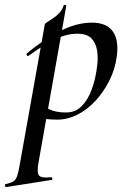

<svg xmlns="http://www.w3.org/2000/svg" viewBox="-89 -485 515 780"><path d="M-64 275Q-67 276 -68.5 270Q-70 264 -66 263Q-45 258 -35 252Q-25 246 -19.5 230.5Q-14 215 -9 185L93 -386Q93 -389 103 -395.5Q113 -402 127.5 -411.5Q142 -421 153.5 -434Q165 -447 169 -462Q171 -466 176 -465Q181 -464 180 -460L67 178Q60 218 70 228.5Q80 239 118 235Q122 234 123.5 239.5Q125 245 120 246ZM145 1Q116 1 93.5 -2Q71 -5 57 -8L67 -67Q87 -52 113.5 -40Q140 -28 179 -28Q217 -28 242.5 -53.5Q268 -79 284 -122.5Q300 -166 306 -220Q310 -253 305 -282Q300 -311 282 -329.5Q264 -348 225 -348Q181 -348 134 -325Q87 -302 28 -259Q24 -255 20.5 -260Q17 -265 20 -268Q83 -321 151.5 -357Q220 -393 285 -393Q344 -393 369.5 -357Q395 -321 385 -253Q378 -202 354.5 -156Q331 -110 298 -74.5Q265 -39 225 -19Q185 1 145 1Z"/></svg>

Font: Cormorant Infant Light SemiBold
Style: Italic
Weight: 600
Italic angle: -10°
Version: Version 4.001